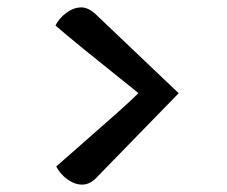

<svg xmlns="http://www.w3.org/2000/svg" viewBox="-20 -506 614 519"><path d="M354 -254Q350 -258 306 -293Q262 -328 208.5 -371.5Q155 -415 130 -437Q139 -456 159 -471Q179 -486 200 -486Q217 -486 236 -470L463 -254L238 -23Q221 -7 202 -7Q182 -7 162.5 -21Q143 -35 132 -56Q150 -72 201.5 -117Q253 -162 294 -198.5Q335 -235 354 -254Z"/></svg>

Font: Overlock
Style: Black
Weight: 900
Designer: Dario Muhafara
Foundry: Dario Manuel Muhafara
Version: Version 1.001